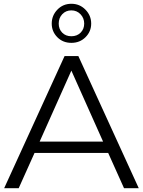

<svg xmlns="http://www.w3.org/2000/svg" viewBox="-20 -997 757 1017"><path d="M553 -187H163L79 0H2L322 -700H395L715 0H637ZM526 -247 358 -623 190 -247ZM254 -872Q254 -915 284 -946Q314 -977 358 -977Q402 -977 432.5 -946Q463 -915 463 -872Q463 -830 433 -800Q403 -770 358 -770Q313 -770 283.5 -800Q254 -830 254 -872ZM426 -872Q426 -901 406.5 -921.5Q387 -942 358 -942Q329 -942 310 -922Q291 -902 291 -872Q291 -843 309.5 -824Q328 -805 358 -805Q388 -805 407 -824Q426 -843 426 -872Z"/></svg>

Font: Montserrat-Regular
Style: Regular
Weight: 400
Version: Version 7.200